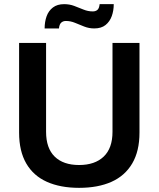

<svg xmlns="http://www.w3.org/2000/svg" viewBox="-20 -893 764 925"><path d="M361 12Q271 12 206 -17Q141 -46 106.5 -105.5Q72 -165 72 -254V-686H202V-258Q202 -179 243.5 -138.5Q285 -98 361 -98Q437 -98 479.5 -138.5Q522 -179 522 -258V-686H652V-254Q652 -165 617 -105.5Q582 -46 517 -17Q452 12 361 12ZM195 -756Q195 -788 204.5 -814.5Q214 -841 235 -857Q256 -873 289 -873Q315 -873 337.5 -864.5Q360 -856 382 -847Q404 -838 427 -838Q441 -838 449.5 -845.5Q458 -853 460 -873H528Q528 -842 518.5 -815.5Q509 -789 488.5 -772.5Q468 -756 434 -756Q409 -756 386 -765Q363 -774 341.5 -783Q320 -792 297 -792Q284 -792 275 -784Q266 -776 264 -756Z"/></svg>

Font: Archivo SemiBold
Style: Regular
Weight: 600
Designer: Hector Gatti
Foundry: Omnibus-Type
Version: Version 2.001